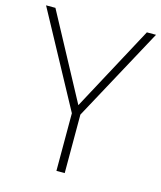

<svg xmlns="http://www.w3.org/2000/svg" viewBox="-108 -793 733 872"><g transform="rotate(15 258.5 -357.0)"><path d="M259 -314 474 -714H517L279 -275V0H240V-271L0 -714H44Z"/></g></svg>

Font: Noto Sans Hebrew ExtraLight
Style: Regular
Weight: 250
Designer: Monotype Design Team
Foundry: Monotype Imaging Inc.
Version: Version 2.003